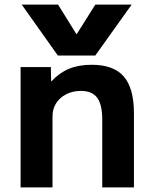

<svg xmlns="http://www.w3.org/2000/svg" viewBox="-20 -810 655 830"><path d="M74 -790H231L310 -663H312L392 -790H549L392 -570H230ZM69 0V-520H200L201 -459H203Q236 -495 278 -512.5Q320 -530 376 -530Q471 -530 515 -479.5Q559 -429 559 -320V0H422V-293Q422 -358 400 -387.5Q378 -417 330 -417Q294 -417 266 -402.5Q238 -388 222.5 -363.5Q207 -339 207 -307V0Z"/></svg>

Font: M PLUS 1
Style: Bold
Weight: 700
Designer: Coji Morishita
Foundry: UNDERFOREST DESIGN
Version: Version 1.001